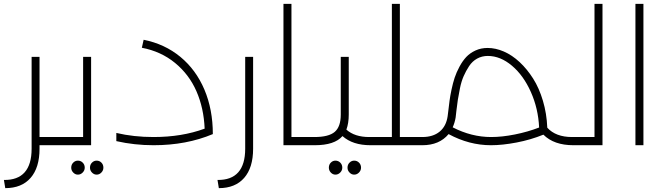

<svg xmlns="http://www.w3.org/2000/svg" viewBox="-47 -745 3411 985"><path d="M249 -42Q261.7 -42 265.4 -37.1Q269 -32.2 269 -21Q269 -9.8 265.4 -4.9Q261.7 0 249 0H155.8V18.1Q155.8 115.2 109.9 167.7Q64 220.2 -20 220.2L-26.9 178.2Q43.9 179.2 79.6 138.9Q115.2 98.6 115.2 18.1V-453.1H155.8V-42Z M420.4 -453.1V0H248.5Q235.8 0 232.2 -4.9Q228.5 -9.8 228.5 -21Q228.5 -32.2 232.2 -37.1Q235.8 -42 248.5 -42H379.4V-453.1ZM352.5 79.1Q367.2 79.1 377.4 89.4Q387.7 99.6 387.7 115.2Q387.7 129.4 377.2 140.1Q366.7 150.9 352.5 150.9Q338.9 150.9 328.6 140.1Q318.4 129.4 318.4 115.2Q318.4 99.6 328.6 89.4Q338.9 79.1 352.5 79.1ZM448.7 79.1Q463.4 79.1 473.4 89.4Q483.4 99.6 483.4 115.2Q483.4 129.4 473.1 140.1Q462.9 150.9 448.7 150.9Q435.1 150.9 424.8 140.1Q414.6 129.4 414.6 115.2Q414.6 99.6 424.8 89.4Q435.1 79.1 448.7 79.1Z M689.9 -541Q797.9 -519.5 878.2 -453.4Q958.5 -387.2 1001.7 -285.2Q1044.9 -183.1 1044.9 -57.1Q909.2 0 740.7 0Q642.6 0 549.8 -21V-63Q638.7 -42 740.7 -42Q886.2 -42 1002.9 -85Q998.5 -190.4 960.9 -276.6Q923.3 -362.8 851.1 -422.1Q778.8 -481.4 680.7 -500Z M1075.7 220.2 1068.8 178.2Q1139.6 179.2 1175.3 138.9Q1210.9 98.6 1210.9 18.1V-453.1H1251.5V18.1Q1251.5 115.2 1205.6 167.7Q1159.7 220.2 1075.7 220.2Z M1544.4 -42Q1557.1 -42 1560.8 -37.1Q1564.5 -32.2 1564.5 -21Q1564.5 -9.8 1560.8 -4.9Q1557.1 0 1544.4 0H1407.2V-725.1H1448.2V-42Z M1874 -42Q1886.7 -42 1890.4 -37.1Q1894 -32.2 1894 -21Q1894 -9.8 1890.4 -4.9Q1886.7 0 1874 0H1854Q1762.2 0 1710 -46.9Q1669.4 0 1567.9 0H1543.9Q1531.2 0 1527.6 -4.9Q1523.9 -9.8 1523.9 -21Q1523.9 -32.2 1527.6 -37.1Q1531.2 -42 1543.9 -42H1565.9Q1639.2 -42 1670.2 -68.4Q1701.2 -94.7 1701.2 -157.2V-453.1H1742.2V-157.2Q1742.2 -112.8 1730 -80.1Q1772.5 -42 1847.2 -42ZM1673.8 79.1Q1688.5 79.1 1698.7 89.4Q1709 99.6 1709 115.2Q1709 129.4 1698.5 140.1Q1688 150.9 1673.8 150.9Q1660.2 150.9 1650.1 140.1Q1640.1 129.4 1640.1 115.2Q1640.1 99.6 1650.1 89.4Q1660.2 79.1 1673.8 79.1ZM1770 79.1Q1784.7 79.1 1794.9 89.4Q1805.2 99.6 1805.2 115.2Q1805.2 129.4 1794.7 140.1Q1784.2 150.9 1770 150.9Q1756.3 150.9 1746.1 140.1Q1735.8 129.4 1735.8 115.2Q1735.8 99.6 1746.1 89.4Q1756.3 79.1 1770 79.1Z M2103.5 -42Q2116.2 -42 2119.9 -37.1Q2123.5 -32.2 2123.5 -21Q2123.5 -9.8 2119.9 -4.9Q2116.2 0 2103.5 0H1873.5Q1860.8 0 1857.2 -4.9Q1853.5 -9.8 1853.5 -21Q1853.5 -32.2 1857.2 -37.1Q1860.8 -42 1873.5 -42H1963.4V-725.1H2004.4V-42Z M2913.6 -42Q2926.3 -42 2929.9 -37.1Q2933.6 -32.2 2933.6 -21Q2933.6 -9.8 2929.9 -4.9Q2926.3 0 2913.6 0H2894.5Q2794.9 0 2740.7 -54.2Q2675.8 -27.8 2603.3 -13.9Q2530.8 0 2471.7 0Q2359.9 0 2254.4 -57.1Q2207 0 2119.6 0H2103.5Q2090.8 0 2087.2 -4.9Q2083.5 -9.8 2083.5 -21Q2083.5 -32.2 2087.2 -37.1Q2090.8 -42 2103.5 -42H2119.6Q2174.8 -42 2208.5 -69.8Q2242.2 -97.7 2249.5 -148.9Q2250.5 -154.3 2253.4 -180.2Q2256.3 -206.1 2259.3 -228.5Q2262.2 -251 2269.3 -284.9Q2276.4 -318.8 2285.4 -346.2Q2294.4 -373.5 2310.3 -403.1Q2326.2 -432.6 2345.2 -452.9Q2364.3 -473.1 2392.6 -486.1Q2420.9 -499 2454.6 -499Q2495.6 -499 2537.8 -480.7Q2580.1 -462.4 2618.7 -426.5Q2657.2 -390.6 2688 -342Q2718.8 -293.5 2738.3 -228Q2757.8 -162.6 2760.7 -89.8Q2804.2 -42 2887.7 -42ZM2275.4 -91.8Q2371.6 -42 2472.7 -42Q2528.8 -42 2594.7 -55.2Q2660.6 -68.4 2718.8 -90.8Q2714.4 -188 2676.5 -272.9Q2638.7 -357.9 2579.3 -408Q2520 -458 2455.6 -458Q2425.3 -458 2400.6 -444.3Q2376 -430.7 2359.6 -405.8Q2343.3 -380.9 2331.5 -354Q2319.8 -327.1 2312.7 -292.2Q2305.7 -257.3 2301.8 -232.9Q2297.9 -208.5 2294.7 -179Q2291.5 -149.4 2290.5 -142.1Q2286.1 -115.7 2275.4 -91.8Z M3002.9 -725.1H3043.9V0H2913.1Q2900.4 0 2896.7 -4.9Q2893.1 -9.8 2893.1 -21Q2893.1 -32.2 2896.7 -37.1Q2900.4 -42 2913.1 -42H3002.9Z M3212.9 0V-725.1H3253.9V0Z"/></svg>

Font: Montserrat-Arabic ExtraLight
Style: Regular
Weight: 275
Designer: Mohamed Gaber
Foundry: Kief Type Foundry
Version: Version 5.008;PS 005.008;hotconv 1.0.88;makeotf.lib2.5.64775